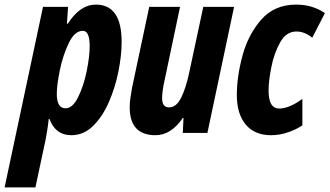

<svg xmlns="http://www.w3.org/2000/svg" viewBox="-79 -578 1433 835"><path d="M168 -170Q168 -209 181.5 -274Q195 -339 220.5 -391.5Q246 -444 281 -444Q311 -444 311 -378Q311 -332 298 -268.5Q285 -205 261 -156Q237 -107 206 -107Q168 -107 168 -170ZM75 237 119 31Q122 15 126 -9Q130 -33 133 -61H136Q162 10 231 10Q285 10 326 -30.5Q367 -71 394.5 -134Q422 -197 436 -267Q450 -337 450 -396Q450 -558 338 -558Q269 -558 216 -475H212L217 -548H108L-59 237Z M716 -65H719L716 0H823L939 -548H805L744 -263Q730 -196 709 -153.5Q688 -111 656 -111Q626 -111 626 -150Q626 -182 637 -230L704 -548H570L495 -195Q491 -173 488 -151Q485 -129 485 -112Q485 10 597 10Q665 10 716 -65Z M1236 -33V-148Q1179 -106 1135 -106Q1089 -106 1089 -184Q1089 -225 1101 -286Q1113 -347 1139.5 -394Q1166 -441 1210 -441Q1246 -441 1279 -414L1334 -521Q1280 -558 1209 -558Q1115 -558 1058 -493.5Q1001 -429 976 -337.5Q951 -246 951 -164Q951 -83 989.5 -36.5Q1028 10 1100 10Q1138 10 1175 -3Q1212 -16 1236 -33Z"/></svg>

Font: Noto Sans UI Condensed ExtraBold
Style: Italic
Weight: 800
Width: 3
Designer: Monotype Design Team
Foundry: Monotype Imaging Inc.
Version: 1.001